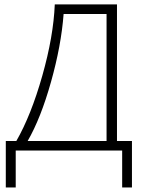

<svg xmlns="http://www.w3.org/2000/svg" viewBox="-20 -683 646 871"><path d="M578.6 167.5H534.2V0H51.3V167.5H6.3V-43.5H54.2Q121.1 -160.2 171.9 -339.4Q222.7 -518.6 228.5 -663.1H510.7V-43.5H578.6ZM463.4 -43.5V-619.6H268.6Q257.8 -476.6 211.4 -311.5Q165 -146.5 105.5 -43.5Z"/></svg>

Font: Bpm'online Open Sans Light
Style: Regular
Weight: 300
Foundry: Ascender Corporation
Version: Version 1.10